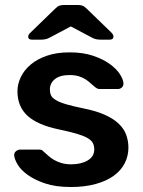

<svg xmlns="http://www.w3.org/2000/svg" viewBox="-20 -740 572 770"><path d="M108 -581Q93 -581 93 -593Q93 -601 103 -610L200 -704Q211 -715 219 -717.5Q227 -720 237 -720H292Q302 -720 310 -717.5Q318 -715 329 -704L426 -610Q435 -602 435 -593Q435 -581 420 -581H383Q364 -581 351 -588L264 -634L177 -588Q164 -581 145 -581ZM264 10Q203 10 160.5 -4.5Q118 -19 90.5 -39Q63 -59 50.5 -80.5Q38 -102 37 -116Q36 -127 44 -133.5Q52 -140 60 -140H139Q143 -140 146 -139Q149 -138 154 -133Q163 -125 173.5 -115.5Q184 -106 197 -98.5Q210 -91 227 -86Q244 -81 266 -81Q305 -81 331.5 -96.5Q358 -112 358 -141Q358 -156 352 -167Q346 -178 330 -187Q314 -196 286.5 -204Q259 -212 216 -221Q130 -239 90 -276Q50 -313 50 -374Q50 -403 63.5 -431Q77 -459 103 -481Q129 -503 168 -516.5Q207 -530 259 -530Q313 -530 353 -516.5Q393 -503 420 -483.5Q447 -464 460.5 -443Q474 -422 475 -407Q476 -396 469 -389.5Q462 -383 453 -383H380Q374 -383 370 -385Q366 -387 362 -390Q353 -397 344 -405.5Q335 -414 323.5 -421.5Q312 -429 296.5 -434Q281 -439 259 -439Q220 -439 200 -422.5Q180 -406 180 -381Q180 -368 184.5 -358Q189 -348 203.5 -339Q218 -330 245 -322Q272 -314 316 -305Q366 -295 400.5 -279.5Q435 -264 456 -244Q477 -224 486 -199.5Q495 -175 495 -148Q495 -114 480 -85Q465 -56 436 -35Q407 -14 363.5 -2Q320 10 264 10Z"/></svg>

Font: Fz Rubik Med
Style: Regular
Weight: 500
Designer: Hubert and Fischer
Foundry: Hubert and Fischer
Version: Vit hóa bi FontZin.com